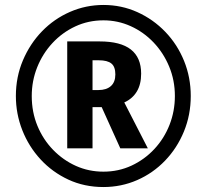

<svg xmlns="http://www.w3.org/2000/svg" viewBox="-20 -744 833 774"><path d="M377 -381Q409 -381 427 -397Q445 -413 445 -444Q445 -475 429 -488Q413 -501 378 -501H353V-381ZM549 -447Q549 -404 531.5 -375Q514 -346 481 -331L576 -146H465L390 -312H353V-146H251V-577H382Q466 -577 507.5 -544.5Q549 -512 549 -447ZM44 -357Q44 -434 72.5 -501Q101 -568 149.5 -618Q198 -668 262 -696Q326 -724 397 -724Q470 -724 534 -695Q598 -666 646.5 -615.5Q695 -565 722 -498.5Q749 -432 749 -357Q749 -281 721.5 -214Q694 -147 645.5 -96.5Q597 -46 533 -18Q469 10 397 10Q320 10 255.5 -20Q191 -50 143.5 -101.5Q96 -153 70 -219Q44 -285 44 -357ZM108 -357Q108 -292 131 -236.5Q154 -181 194.5 -139.5Q235 -98 286.5 -75Q338 -52 397 -52Q458 -52 510.5 -76.5Q563 -101 602.5 -143.5Q642 -186 663.5 -241Q685 -296 685 -357Q685 -420 662 -475.5Q639 -531 599 -573Q559 -615 507 -638.5Q455 -662 397 -662Q336 -662 283.5 -637.5Q231 -613 191.5 -570.5Q152 -528 130 -473Q108 -418 108 -357Z"/></svg>

Font: Noto Sans Display Condensed
Style: Bold
Weight: 700
Width: 3
Designer: Monotype Design Team
Foundry: Monotype Imaging Inc.
Version: Version 2.003